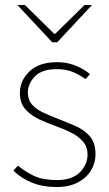

<svg xmlns="http://www.w3.org/2000/svg" viewBox="-20 -740 440 772"><path d="M208 12Q151 12 107.5 -6Q64 -24 34 -54L52 -74Q82 -49 117.5 -32.5Q153 -16 210 -16Q270 -16 301 -47Q332 -78 332 -118Q332 -150 313.5 -171Q295 -192 267.5 -206Q240 -220 212 -230Q175 -243 140 -259Q105 -275 82.5 -300Q60 -325 60 -366Q60 -416 98.5 -453Q137 -490 210 -490Q249 -490 283 -476.5Q317 -463 342 -442L324 -422Q300 -439 273 -450.5Q246 -462 208 -462Q148 -462 120 -432.5Q92 -403 92 -368Q92 -339 108 -320.5Q124 -302 149.5 -289.5Q175 -277 204 -266Q242 -251 279 -235.5Q316 -220 340 -193.5Q364 -167 364 -120Q364 -85 346 -55Q328 -25 293 -6.5Q258 12 208 12ZM190 -570 50 -720H80L198 -604H202L320 -720H350L210 -570Z"/></svg>

Font: SourceSans3VF
Style: Regular
Weight: 200
Designer: Paul D. Hunt
Foundry: Adobe
Version: Version 3.052;hotconv 1.1.0;makeotfexe 2.6.0